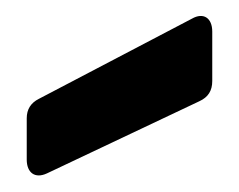

<svg xmlns="http://www.w3.org/2000/svg" viewBox="-20 -818 295 237"><path d="M217 -795 28 -696C18 -691 13 -683 13 -672V-621C13 -605 23 -597 38 -604L226 -693C237 -698 242 -706 242 -718V-779C242 -796 231 -803 217 -795Z"/></svg>

Font: Arvore Sans SemiBold
Style: Regular
Weight: 600
Designer: Jonny Pinhorn (Latin) Dan Schunck (customization for Arvore)
Version: Version 1.000;Glyphs 3.3 (3305)